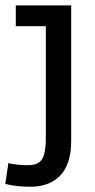

<svg xmlns="http://www.w3.org/2000/svg" viewBox="-31 -506 355 721"><path d="M84 195.3Q62 195.3 37.6 193.1Q13.2 190.9 -11.2 184.6L0.5 106.4Q18.1 110.8 36.6 112.5Q55.2 114.3 74.2 114.3Q114.7 114.3 127.9 89.8Q141.1 65.4 141.1 16.6V-407.7H28.3V-485.8H236.3V24.4Q236.3 70.8 224.6 103.5Q212.9 136.2 192.1 156.2Q171.4 176.3 143.8 185.8Q116.2 195.3 84 195.3Z"/></svg>

Font: Anaheim SemiBold
Style: Regular
Weight: 600
Version: Version 2.001